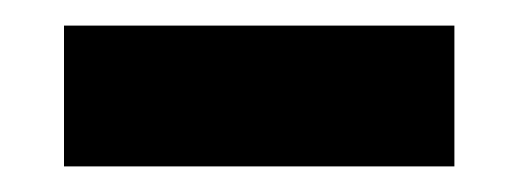

<svg xmlns="http://www.w3.org/2000/svg" viewBox="-20 -785 405 150"><path d="M30 -655V-765H335V-655Z"/></svg>

Font: Fira Sans BGR
Style: Bold
Weight: 700
Designer: bBox Type GmbH & Carrois Corporate GbR & Edenspiekermann AG
Foundry: bBox Type GmbH & Carrois Corporate GbR & Edenspiekermann AG
Version: Version 4.301